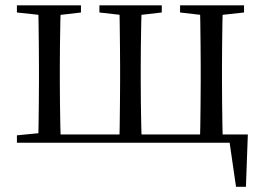

<svg xmlns="http://www.w3.org/2000/svg" viewBox="-20 -536 990 721"><path d="M123.1 0Q124.3 -24.4 124.8 -65.3Q125.3 -106.3 125.8 -150.3Q126.3 -194.3 126.3 -228.5V-288.3Q126.3 -321.7 125.8 -365.7Q125.3 -409.7 124.8 -450.7Q124.3 -491.8 123.1 -516H208.4Q207.4 -491.8 206.5 -450.7Q205.7 -409.7 205.2 -365.7Q204.7 -321.7 204.7 -288.3V-228.5Q204.7 -194.3 205.2 -150.3Q205.7 -106.3 206.5 -65.3Q207.4 -24.4 208.4 0ZM427.8 0Q429 -24.4 429.5 -65.3Q430 -106.3 430.5 -150.3Q431 -194.3 431 -228.5V-288.3Q431 -321.7 430.5 -365.7Q430 -409.7 429.5 -450.7Q429 -491.8 427.8 -516H512.3Q511.3 -491.8 510.4 -450.7Q509.5 -409.7 509 -365.7Q508.5 -321.7 508.5 -288.3V-228.5Q508.5 -194.3 509 -150.3Q509.5 -106.3 510.4 -65.3Q511.3 -24.4 512.3 0ZM730.7 0Q731.7 -24.4 732.2 -65.3Q732.7 -106.3 733.2 -150.3Q733.7 -194.3 733.7 -228.5V-288.3Q733.7 -321.7 733.2 -365.7Q732.7 -409.7 732.2 -450.7Q731.7 -491.8 730.7 -516H816.9Q815.9 -491.8 815.2 -450.7Q814.6 -409.7 814.1 -365.7Q813.6 -321.7 813.6 -288.3V-228.5Q813.6 -194.3 814.1 -150.3Q814.6 -106.3 815.2 -65.3Q815.9 -24.4 816.9 0ZM866.3 165.4 838.3 -27.9 875.2 0H167V-31.1H910.7L903.5 165.4ZM43.5 -489.1V-516H284V-489.1L184.2 -477.4H152.7ZM353.3 -489.1V-516H587.5V-489.1L486.1 -477.4H456.4ZM656.2 -489.1V-516H896.4V-489.1L789.4 -477.4H757.7ZM43.5 0V-27.8L152.7 -38.6H167V0Z"/></svg>

Font: Noto Serif TC
Style: Regular
Weight: 200
Designer: Ryoko NISHIZUKA 西塚涼子 (kana & ideographs); Frank Grießhammer (Latin, Greek & Cyrillic); Wenlong ZHANG 张文龙 (bopomofo); San
Foundry: Adobe
Version: Version 2.001;hotconv 1.1.0;makeotfexe 2.6.0